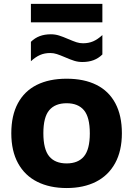

<svg xmlns="http://www.w3.org/2000/svg" viewBox="-20 -963 690 994"><path d="M38.5 -273Q38.5 -365 72.5 -428.2Q106.5 -491.5 170.5 -523.5Q234.5 -555.5 325 -555.5Q415.5 -555.5 479.5 -523.5Q543.5 -491.5 577.2 -428.2Q611 -365 611 -273Q611 -182 576 -118.2Q541 -54.5 476.8 -22Q412.5 10.5 325 10.5Q237.5 10.5 173 -21.8Q108.5 -54 73.5 -117.8Q38.5 -181.5 38.5 -273ZM445 -272.5Q445 -356 414.8 -392.2Q384.5 -428.5 325 -428.5Q265.5 -428.5 235 -392.5Q204.5 -356.5 204.5 -273.5Q204.5 -190 234.8 -153.5Q265 -117 325 -117Q384.5 -117 414.8 -153.5Q445 -190 445 -272.5ZM317 -666.5Q290 -678 273.8 -683.2Q257.5 -688.5 240 -688.5Q211 -688.5 187.8 -678.5Q164.5 -668.5 140 -646V-746.5Q160.5 -766.5 185.8 -776Q211 -785.5 243.5 -785.5Q265.5 -785.5 285.5 -779.2Q305.5 -773 333 -761Q360 -749.5 376.2 -744.2Q392.5 -739 410 -739Q439 -739 462.2 -749Q485.5 -759 510 -781.5V-681Q489.5 -661 464.2 -651.5Q439 -642 406.5 -642Q384.5 -642 364.5 -648.2Q344.5 -654.5 317 -666.5ZM140 -847.5V-943H510V-847.5Z"/></svg>

Font: Encode Sans Semi Expanded
Style: Bold
Weight: 700
Width: 6
Designer: Multiple Designers
Foundry: Impallari Type
Version: Version 2.000